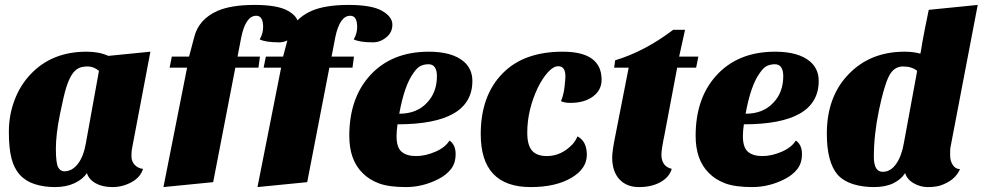

<svg xmlns="http://www.w3.org/2000/svg" viewBox="-20 -740 3992 780"><path d="M104 -438Q190 -530 332 -530Q383 -530 420 -513L591 -530L517 -140Q514 -128 514 -106Q514 -84 527.5 -70Q541 -56 561 -54Q551 -20 514.5 0Q478 20 437 20Q396 20 368.5 4.5Q341 -11 333 -37Q317 -12 283 4Q249 20 203.5 20Q158 20 121 8Q84 -4 60.5 -30Q37 -56 26.5 -97Q16 -138 16 -205Q16 -272 39 -333Q62 -394 104 -438ZM241 -44Q273 -44 296.5 -74.5Q320 -105 329 -159L382 -452Q361 -470 336.5 -470Q312 -470 297.5 -462Q283 -454 271.5 -436Q260 -418 250 -387.5Q240 -357 223.5 -275.5Q207 -194 207 -136Q207 -78 216 -61Q225 -44 241 -44Z M1035 -580Q1049 -604 1049 -630Q1049 -676 1021 -676Q978 -676 960 -588L945 -510H1036L1030 -465H936L846 0L644 20L740 -465H669L678 -510H748L769 -589Q787 -662 864 -696Q920 -720 1014 -720Q1108 -720 1150 -696Q1192 -672 1192 -640Q1192 -608 1167 -588Q1142 -568 1114 -568Q1059 -568 1035 -580Z M1417 -580Q1431 -604 1431 -630Q1431 -676 1403 -676Q1360 -676 1342 -588L1327 -510H1418L1412 -465H1318L1228 0L1026 20L1122 -465H1051L1060 -510H1130L1151 -589Q1169 -662 1246 -696Q1302 -720 1396 -720Q1490 -720 1532 -696Q1574 -672 1574 -640Q1574 -608 1549 -588Q1524 -568 1496 -568Q1441 -568 1417 -580Z M1806 -169Q1831 -152 1831 -114.5Q1831 -77 1812 -53Q1793 -29 1762 -13Q1698 20 1629 20Q1560 20 1519.5 5Q1479 -10 1452 -38Q1399 -91 1399 -188Q1399 -339 1481 -431Q1569 -530 1722 -530Q1817 -530 1864 -490Q1899 -460 1899 -411Q1899 -235 1595 -235Q1591 -209 1591 -187Q1591 -141 1611.5 -123.5Q1632 -106 1670 -106Q1708 -106 1748.5 -123.5Q1789 -141 1806 -169ZM1602 -278Q1673 -278 1714 -322Q1755 -364 1755 -431Q1755 -454 1746.5 -466.5Q1738 -479 1721 -479Q1704 -479 1689.5 -472.5Q1675 -466 1660 -444Q1623 -394 1602 -278Z M2424 -416Q2424 -374 2389 -348Q2354 -322 2297 -322Q2273 -322 2259 -329Q2270 -355 2273.5 -387.5Q2277 -420 2277 -429Q2277 -471 2248 -471Q2228 -471 2205.5 -446Q2183 -421 2164 -382Q2122 -292 2122 -201Q2122 -151 2141 -128.5Q2160 -106 2202 -106Q2260 -106 2306 -154Q2319 -169 2326 -186Q2364 -166 2364 -111Q2364 -55 2302 -18Q2238 20 2136 20Q1933 20 1933 -195Q1933 -352 2022 -442Q2108 -530 2266 -530Q2424 -530 2424 -416Z M2467 -100Q2467 -127 2481 -195L2534 -465H2475L2479 -495Q2599 -531 2715 -619H2763L2739 -510H2817L2808 -465H2731L2680 -195Q2667 -133 2667 -112Q2667 -64 2709 -54Q2699 -20 2663 0Q2627 20 2576 20Q2525 20 2496 -12Q2467 -44 2467 -100Z M3213 -169Q3238 -152 3238 -114.5Q3238 -77 3219 -53Q3200 -29 3169 -13Q3105 20 3036 20Q2967 20 2926.5 5Q2886 -10 2859 -38Q2806 -91 2806 -188Q2806 -339 2888 -431Q2976 -530 3129 -530Q3224 -530 3271 -490Q3306 -460 3306 -411Q3306 -235 3002 -235Q2998 -209 2998 -187Q2998 -141 3018.5 -123.5Q3039 -106 3077 -106Q3115 -106 3155.5 -123.5Q3196 -141 3213 -169ZM3009 -278Q3080 -278 3121 -322Q3162 -364 3162 -431Q3162 -454 3153.5 -466.5Q3145 -479 3128 -479Q3111 -479 3096.5 -472.5Q3082 -466 3067 -444Q3030 -394 3009 -278Z M3655 -530Q3691 -530 3719 -522Q3720 -526 3722 -537L3727 -568Q3731 -588 3737 -621L3753 -700L3952 -720L3841 -140Q3840 -134 3840 -124V-108Q3840 -86 3851 -69.5Q3862 -53 3880 -53Q3860 -6 3799 14Q3778 20 3748.5 20Q3719 20 3692 4.5Q3665 -11 3657 -37Q3641 -11 3609 4.5Q3577 20 3530.5 20Q3484 20 3445.5 8Q3407 -4 3383 -30Q3339 -81 3339 -197Q3339 -347 3427 -438Q3515 -530 3655 -530ZM3530 -103Q3530 -42 3566 -42Q3598 -42 3620.5 -74Q3643 -106 3652 -159L3706 -452Q3685 -470 3648 -470Q3611 -470 3591 -430Q3571 -390 3550.5 -291Q3530 -192 3530 -103Z"/></svg>

Font: Sansita One
Style: Regular
Weight: 400
Version: Version 1.002